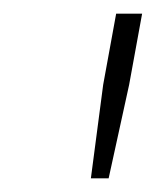

<svg xmlns="http://www.w3.org/2000/svg" viewBox="-20 -720 228 281"><path d="M113 -459H139L169 -596L188 -700H150L131 -596Z"/></svg>

Font: Fixel Display ExtraLight
Style: Italic
Weight: 200
Italic angle: -10°
Designer: AlfaBravo + MacPaw
Foundry: Kyrylo Tkachov, Marchela Mozhyna, Serhii Makarenko, Maria Weinstein, Zakhar Kryvoshyya
Version: Version 1.210;Glyphs 3.2 (3217)